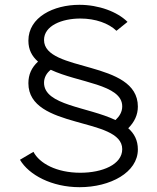

<svg xmlns="http://www.w3.org/2000/svg" viewBox="-20 -780 654 798"><path d="M513 -247C539 -273 553 -303 553 -337C553 -532 163 -478 163 -614C163 -673 237 -703 314 -703C377 -703 432 -683 464 -652L510 -689C468 -731 391 -760 310 -760C203 -760 98 -709 98 -611C98 -573 113 -546 138 -524C111 -499 98 -470 98 -434C98 -241 488 -295 488 -160C488 -96 405 -62 314 -62C215 -62 144 -101 119 -149L63 -116C100 -53 195 -2 311 -2C438 -2 553 -63 553 -159C553 -197 538 -225 513 -247ZM163 -436C163 -458 174 -477 191 -490C305 -436 488 -430 488 -338C488 -315 477 -297 460 -281C345 -336 163 -342 163 -436Z"/></svg>

Font: Oakes
Style: Regular
Weight: 400
Designer: Samuel Oakes
Foundry: Samuel Oakes
Version: Version 1.003;PS 001.003;hotconv 1.0.88;makeotf.lib2.5.64775